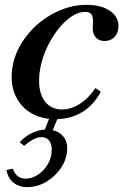

<svg xmlns="http://www.w3.org/2000/svg" viewBox="-20 -477 508 791"><path d="M209 14Q155 14 114 -8Q73 -30 50.5 -69.5Q28 -109 28 -160Q28 -218 53.5 -271Q79 -324 123 -366Q167 -408 222.5 -432.5Q278 -457 337 -457Q396 -457 432 -433Q468 -409 468 -369Q468 -342 452 -325Q436 -308 411 -308Q388 -308 375 -322.5Q362 -337 362 -361L363 -385Q364 -409 356.5 -418.5Q349 -428 331 -428Q299 -428 265.5 -402.5Q232 -377 203.5 -334.5Q175 -292 158 -242.5Q141 -193 141 -145Q141 -89 166.5 -57.5Q192 -26 235 -26Q273 -26 309.5 -49.5Q346 -73 373 -114L395 -99Q367 -45 319 -15.5Q271 14 209 14ZM6 224 33 218Q39 237 52 248Q65 259 86 259Q111 259 136 243Q161 227 177.5 198.5Q194 170 193 135Q192 113 181 100.5Q170 88 150 88Q135 88 116 98Q97 108 80 124L61 109Q85 83 113.5 70Q142 57 170 57Q213 57 235 79Q257 101 257 133Q257 174 234 210.5Q211 247 173 270.5Q135 294 90 294Q61 294 38 277.5Q15 261 6 224ZM194 67 162 64 187 0H222Z"/></svg>

Font: Baskervville SemiBold
Style: Italic
Weight: 600
Italic angle: -18°
Version: Version 1.100